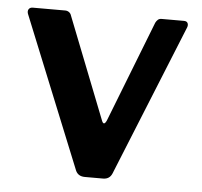

<svg xmlns="http://www.w3.org/2000/svg" viewBox="-44 -575 651 620"><g transform="rotate(5 282.0 -265.0)"><path d="M528 -530Q537 -530 540 -524Q543 -518 540 -510L341 -19Q333 0 312 0H253Q231 0 223 -18L24 -509Q21 -518 25 -524Q29 -530 38 -530H143Q150 -530 155.5 -526Q161 -522 163 -515L292 -187Q299 -168 308 -188L436 -516Q439 -522 443.5 -526Q448 -530 455 -530H528Z"/></g></svg>

Font: Libre Franklin SemiBold
Style: Regular
Weight: 600
Designer: Pablo Impallari, Rodrigo Fuenzalida, Nhung Nguyen
Foundry: Impallari Type
Version: Version 3.000